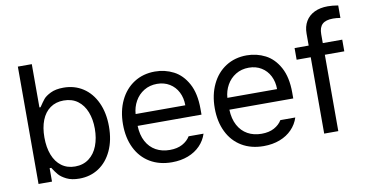

<svg xmlns="http://www.w3.org/2000/svg" viewBox="-73 -934 2179 1139"><g transform="rotate(-10 1016.5 -364.5)"><path d="M78.1 -707H162.1V-446.3H168.9Q188 -475.1 200.9 -491Q213.9 -506.8 244.6 -522Q275.4 -537.1 322.3 -537.1Q388.7 -537.1 439.9 -503.7Q491.2 -470.2 520 -408.2Q548.8 -346.2 548.8 -263.7Q548.8 -181.2 520 -118.9Q491.2 -56.6 440.2 -22.9Q389.2 10.7 323.2 10.7Q276.9 10.7 246.1 -4.6Q215.3 -20 200.4 -37.6Q185.5 -55.2 168.9 -81.1H159.2V0H78.1ZM310.5 -64.5Q359.4 -64.5 394 -90.6Q428.7 -116.7 446.3 -162.4Q463.9 -208 463.9 -265.6Q463.9 -321.8 446.5 -366.2Q429.2 -410.6 394.8 -436.3Q360.4 -461.9 310.5 -461.9Q262.7 -461.9 228.8 -437.5Q194.8 -413.1 177.5 -368.9Q160.2 -324.7 160.2 -265.6Q160.2 -205.6 177.7 -160.2Q195.3 -114.7 229.2 -89.6Q263.2 -64.5 310.5 -64.5Z M632.8 -260.7Q632.8 -341.8 662.8 -404.5Q692.9 -467.3 747.3 -502.2Q801.8 -537.1 873 -537.1Q933.1 -537.1 984.9 -510.5Q1036.6 -483.9 1069.1 -424.6Q1101.6 -365.2 1101.6 -272.5V-237.3H716.8Q718.8 -182.1 739.7 -143.1Q760.7 -104 797.1 -83.7Q833.5 -63.5 880.9 -63.5Q925.8 -63.5 956.8 -80.3Q987.8 -97.2 1003.9 -124H1093.8Q1081.1 -84 1051.5 -53.5Q1022 -22.9 978.3 -6.1Q934.6 10.7 880.9 10.7Q805.2 10.7 749 -22.9Q692.9 -56.6 662.8 -118.2Q632.8 -179.7 632.8 -260.7ZM1016.6 -308.6Q1016.6 -353 998.8 -387.9Q981 -422.9 948.2 -442.9Q915.5 -462.9 873 -462.9Q828.6 -462.9 794.2 -441.9Q759.8 -420.9 740 -385.5Q720.2 -350.1 717.3 -308.6Z M1185.5 -260.7Q1185.5 -341.8 1215.6 -404.5Q1245.6 -467.3 1300 -502.2Q1354.5 -537.1 1425.8 -537.1Q1485.8 -537.1 1537.6 -510.5Q1589.4 -483.9 1621.8 -424.6Q1654.3 -365.2 1654.3 -272.5V-237.3H1269.5Q1271.5 -182.1 1292.5 -143.1Q1313.5 -104 1349.9 -83.7Q1386.2 -63.5 1433.6 -63.5Q1478.5 -63.5 1509.5 -80.3Q1540.5 -97.2 1556.6 -124H1646.5Q1633.8 -84 1604.2 -53.5Q1574.7 -22.9 1531 -6.1Q1487.3 10.7 1433.6 10.7Q1357.9 10.7 1301.8 -22.9Q1245.6 -56.6 1215.6 -118.2Q1185.5 -179.7 1185.5 -260.7ZM1569.3 -308.6Q1569.3 -353 1551.5 -387.9Q1533.7 -422.9 1501 -442.9Q1468.3 -462.9 1425.8 -462.9Q1381.3 -462.9 1346.9 -441.9Q1312.5 -420.9 1292.7 -385.5Q1272.9 -350.1 1270 -308.6Z M2001 -460H1883.8V0H1798.8V-460H1713.9V-530.3H1798.8V-602.5Q1798.8 -645 1817.1 -676Q1835.4 -707 1869.6 -723.6Q1903.8 -740.2 1950.2 -740.2Q1977.5 -740.2 2012.7 -734.4V-659.2Q1989.3 -663.1 1968.8 -663.1Q1924.8 -663.1 1904.3 -644Q1883.8 -625 1883.8 -584V-530.3H2001Z"/></g></svg>

Font: Pretendard GOV
Style: Regular
Weight: 400
Designer: Base glyphs from Inter by Rasmus Andersson; Hangeul glyphs from Noto Sans CJK(Source Han Sans) by Jang Soo-young and Kan
Foundry: Kil Hyung-jin
Version: Version 1.309